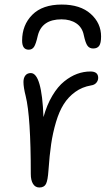

<svg xmlns="http://www.w3.org/2000/svg" viewBox="-20 -811 493 843"><path d="M251 -791Q332.5 -791 378.2 -750.2Q423.8 -709.5 423.8 -650.9Q423.8 -621.6 415.5 -609.9Q407.2 -598.1 389.2 -598.1Q373 -598.1 364.3 -609.9Q355.5 -621.6 348.1 -655.8Q341.3 -690.9 314.9 -708.5Q288.6 -726.1 250 -726.1Q164.1 -726.1 146 -654.8Q137.7 -617.7 129.4 -605.2Q121.1 -592.8 106 -592.8Q77.1 -592.8 77.1 -632.8Q77.1 -701.2 121.8 -746.1Q166.5 -791 251 -791ZM152.8 12.2Q134.8 12.2 125 -3.7Q115.2 -19.5 115.2 -46.9Q115.2 -298.8 92.8 -389.2Q83 -427.7 83 -451.2Q83 -468.8 91.3 -479.5Q99.6 -490.2 115.2 -490.2Q163.6 -490.2 170.9 -296.9Q186 -351.1 210 -391.1Q233.9 -431.2 262 -453.6Q290 -476.1 318.6 -486.6Q347.2 -497.1 377 -497.1Q411.1 -497.1 411.1 -469.2Q411.1 -457.5 403.1 -447.8Q395 -438 379.9 -436Q340.3 -429.2 310.1 -407.2Q279.8 -385.3 259.8 -353.5Q239.7 -321.8 225.8 -274.9Q211.9 -228 204.6 -178.5Q197.3 -128.9 192.9 -64Q189.9 -19 181.9 -3.4Q173.8 12.2 152.8 12.2Z"/></svg>

Font: Shantell Sans Normal
Style: Regular
Weight: 300
Designer: Stephen Nixon, Anya Danilova, Shantell Martin
Foundry: Arrow Type
Version: Version 1.006;[559af2be0]